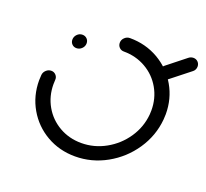

<svg xmlns="http://www.w3.org/2000/svg" viewBox="-98 -649 826 768"><g transform="rotate(20 315.0 -265.5)"><path d="M121.9 -434.8Q121.9 -447.8 131.3 -457.4Q140.7 -467 153.7 -467Q165.2 -467 173 -459.3Q180.7 -451.5 180.7 -440Q180.7 -427 171.1 -417.6Q161.5 -408.1 148.5 -408.1Q137 -408.1 129.4 -415.9Q121.9 -423.7 121.9 -434.8ZM304.4 -487.8Q304.4 -500.7 314.1 -510Q323.7 -519.3 336.7 -519.3Q403.3 -519.3 458 -487.8Q512.6 -456.3 543.9 -402Q575.2 -347.8 575.2 -282.2Q575.2 -271.1 574.1 -259.3Q567.8 -188.5 527.6 -128.9Q487.4 -69.3 424.6 -34.3Q361.9 0.7 291.1 0.7Q224.4 0.7 169.8 -30.7Q115.2 -62.2 83.9 -116.5Q52.6 -170.7 52.6 -236.3Q52.6 -247.8 53.7 -259.3Q54.8 -271.5 64.3 -280.2Q73.7 -288.9 85.9 -288.9Q97.8 -288.9 105.7 -280.2Q113.7 -271.5 112.6 -259.3Q111.9 -247.4 111.9 -241.5Q111.9 -190.7 135.9 -148.7Q160 -106.7 202.2 -82.4Q244.4 -58.1 296.3 -58.1Q351.1 -58.1 399.6 -85.2Q448.1 -112.2 479.3 -158.3Q510.4 -204.4 515.2 -259.3Q515.9 -271.1 515.9 -277Q515.9 -327.8 491.9 -369.8Q467.8 -411.9 425.6 -436.1Q383.3 -460.4 331.5 -460.4Q320 -460.4 312.2 -468.3Q304.4 -476.3 304.4 -487.8ZM518.1 -411.1Q506.7 -411.1 499.1 -418.9Q491.5 -426.7 491.5 -438.1Q491.5 -445.2 494.8 -451.7Q498.1 -458.1 504.1 -462.6L582.6 -524.8Q591.5 -531.9 602.6 -531.9Q614.1 -531.9 621.9 -523.9Q629.6 -515.9 629.6 -504.4Q629.6 -497.4 626.3 -490.9Q623 -484.4 617 -480.4L538.1 -418.1Q530 -411.1 518.1 -411.1Z"/></g></svg>

Font: 26F Galaxy Sans Medium
Style: Italic
Weight: 500
Italic angle: -5°
Designer: C₂₉H₂₅N₃O₅
Version: Version 1.200